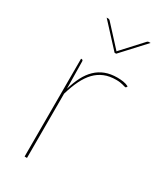

<svg xmlns="http://www.w3.org/2000/svg" viewBox="-179 -766 703 833"><g transform="rotate(30 172.0 -350.0)"><path d="M104 -346.5Q114.5 -382.5 129 -410.8Q143.5 -439 163.8 -458.5Q184 -478 210.2 -488Q236.5 -498 270 -498Q284.5 -498 299.8 -495.8Q315 -493.5 327 -487L325 -483Q324 -481.5 323.2 -480.2Q322.5 -479 320 -479Q317.5 -479 313.5 -480.2Q309.5 -481.5 303.8 -483Q298 -484.5 289.8 -485.8Q281.5 -487 270 -487Q237 -487 211.5 -476.5Q186 -466 166.2 -445.5Q146.5 -425 131.2 -394Q116 -363 104 -322V0H92V-490H95Q102 -490 102 -482ZM319 -700 213 -585H205L99 -700H108Q112 -700 116 -696L206 -598Q208 -596 209 -594.5Q210 -596 212 -598L302 -696Q306 -700 310 -700Z"/></g></svg>

Font: Lato 2
Style: Regular
Weight: 100
Designer: Lukasz Dziedzic with Adam Twardoch and Botio Nikoltchev
Foundry: tyPoland Lukasz Dziedzic
Version: Version 2.015; 2015-08-06; http://www.latofonts.com/